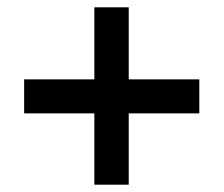

<svg xmlns="http://www.w3.org/2000/svg" viewBox="-20 -616 612 525"><path d="M332 -399V-596H238V-399H46V-306H238V-111H332V-306H525V-399Z"/></svg>

Font: Noto Sans Tai Tham SemiBold
Style: Regular
Weight: 600
Designer: Monotype Design Team 2013. Revised by David WIlliams 2020
Foundry: Monotype Imaging Inc.
Version: Version 2.002